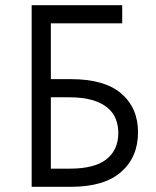

<svg xmlns="http://www.w3.org/2000/svg" viewBox="-20 -720 603 740"><path d="M102 -700H451V-630H176V-415H253Q383 -415 447.5 -359.5Q512 -304 512 -210Q512 -115 447 -57.5Q382 0 253 0H102ZM250 -70Q344 -70 390 -106Q436 -142 436 -208Q436 -237 426 -262Q416 -287 393.5 -305.5Q371 -324 335 -334.5Q299 -345 247 -345H176V-70Z"/></svg>

Font: Tilda Sans
Style: Regular
Weight: 400
Designer: ParaType Ltd
Foundry: ParaType Ltd
Version: Version 1.009